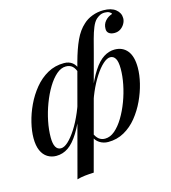

<svg xmlns="http://www.w3.org/2000/svg" viewBox="-137 -892 1059 1189"><g transform="rotate(-15 393.0 -297.0)"><path d="M602 -490Q581 -490 555 -466.5Q529 -443 502.5 -402Q476 -361 453.5 -309Q431 -257 417 -200L439 -306Q472 -388 504 -437Q536 -486 570 -507.5Q604 -529 640 -529Q692 -529 721.5 -492.5Q751 -456 751 -384Q751 -338 738 -284.5Q725 -231 700.5 -178.5Q676 -126 640.5 -82Q605 -38 558.5 -12Q512 14 456 14Q425 14 400.5 -2Q376 -18 366 -47L374 -66Q387 -36 403.5 -23.5Q420 -11 442 -11Q475 -11 505 -36.5Q535 -62 561 -105Q587 -148 606.5 -200Q626 -252 636.5 -305Q647 -358 647 -404Q647 -450 635 -470Q623 -490 602 -490ZM163 -24Q184 -24 209.5 -47.5Q235 -71 262 -113Q289 -155 313 -211.5Q337 -268 354 -334L335 -226Q301 -140 268 -87Q235 -34 200 -10Q165 14 123 14Q92 14 67 -1.5Q42 -17 28 -48.5Q14 -80 14 -128Q14 -173 27 -227Q40 -281 65 -334Q90 -387 126.5 -431.5Q163 -476 210.5 -502.5Q258 -529 316 -529Q348 -529 369.5 -512Q391 -495 398 -464L390 -444Q379 -478 363 -492Q347 -506 322 -506Q291 -506 261.5 -480.5Q232 -455 206 -412Q180 -369 160 -316Q140 -263 129 -208.5Q118 -154 118 -105Q118 -64 129.5 -44Q141 -24 163 -24ZM641 -766Q623 -766 609.5 -759Q596 -752 585 -742Q569 -727 556.5 -696.5Q544 -666 533.5 -626.5Q523 -587 511 -541L319 174Q289 175 262 178Q235 181 211 188L398 -513Q420 -594 445 -647.5Q470 -701 506 -733Q530 -756 564.5 -769Q599 -782 636 -782Q687 -782 715 -759.5Q743 -737 743 -703Q743 -685 733 -667.5Q723 -650 706.5 -639Q690 -628 668 -628Q645 -628 632 -638.5Q619 -649 620 -668Q620 -696 637.5 -716.5Q655 -737 683 -746Q682 -753 670.5 -759.5Q659 -766 641 -766Z"/></g></svg>

Font: Playfair Display Medium
Style: Italic
Weight: 500
Italic angle: -14°
Designer: Claus Eggers Sørensen
Foundry: Claus Eggers Sørensen
Version: Version 1.203